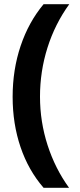

<svg xmlns="http://www.w3.org/2000/svg" viewBox="-20 -734 379 912"><path d="M40 -274Q40 -403 78 -516Q116 -629 187 -714H309Q241 -620 205.5 -507.5Q170 -395 170 -275Q170 -156 206 -44.5Q242 67 308 158H187Q115 75 77.5 -35.5Q40 -146 40 -274Z"/></svg>

Font: OpenSansMMV
Style: Bold
Weight: 700
Foundry: Ascender Corporation
Version: Version 4.001